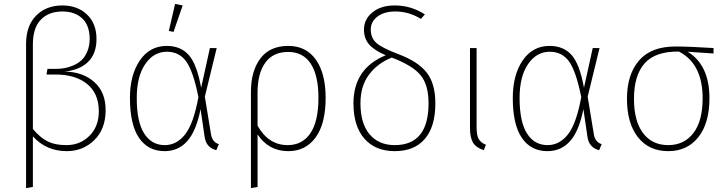

<svg xmlns="http://www.w3.org/2000/svg" viewBox="-20 -767 3743 987"><path d="M312 -399Q405 -398 464.5 -345.5Q524 -293 523 -198Q522 -102 464 -46Q406 10 323 10Q218 10 149 -66V194L114 200V-541Q114 -634 165.5 -686.5Q217 -739 301 -739Q377 -739 426 -693.5Q475 -648 476 -570Q477 -493 434 -450Q391 -407 312 -399ZM321 -21Q393 -21 441 -70Q489 -119 488 -198Q487 -287 427.5 -335.5Q368 -384 264 -384H219L224 -413H266Q289 -413 310.5 -416.5Q332 -420 356.5 -430.5Q381 -441 399 -457.5Q417 -474 429 -503Q441 -532 441 -569Q440 -638 402 -673Q364 -708 301 -708Q231 -708 190 -666Q149 -624 149 -539V-104Q188 -58 226 -39.5Q264 -21 321 -21Z M880 -747 919 -739 872 -603 848 -608ZM837 -531Q909 -531 950.5 -484Q992 -437 1014 -316L1059 -520H1094L1033 -270L1065 -75Q1072 -36 1105 -26L1092 5Q1040 -8 1032 -63L1011 -206Q989 -94 943 -42Q897 10 826 10Q741 10 694.5 -58.5Q648 -127 648 -263Q648 -382 699 -456.5Q750 -531 837 -531ZM838 -501Q770 -501 726.5 -437.5Q683 -374 683 -263Q683 -141 721 -81Q759 -21 827 -21Q888 -21 931.5 -76Q975 -131 1000 -268Q973 -402 937 -451.5Q901 -501 838 -501Z M1462 -531Q1554 -531 1604 -460Q1654 -389 1654 -264Q1654 -131 1602.5 -60.5Q1551 10 1462 10Q1361 10 1304 -76V194L1270 200V-295Q1270 -402 1318.5 -466.5Q1367 -531 1462 -531ZM1459 -21Q1534 -21 1575.5 -82Q1617 -143 1617 -264Q1617 -379 1577.5 -439.5Q1538 -500 1461 -500Q1384 -500 1344 -445Q1304 -390 1304 -291V-121Q1360 -21 1459 -21Z M2027 -489Q2129 -451 2173.5 -394Q2218 -337 2218 -236Q2218 -116 2164 -53Q2110 10 2009 10Q1910 10 1853.5 -54Q1797 -118 1797 -236Q1797 -415 1963 -483Q1904 -508 1877.5 -538.5Q1851 -569 1851 -615Q1851 -668 1894.5 -703.5Q1938 -739 2009 -739Q2093 -739 2164 -693L2144 -670Q2081 -708 2013 -708Q1955 -708 1920.5 -682Q1886 -656 1886 -615Q1886 -572 1914.5 -546.5Q1943 -521 2027 -489ZM2009 -21Q2183 -21 2183 -236Q2183 -330 2142.5 -380Q2102 -430 1994 -471Q1921 -442 1877 -383.5Q1833 -325 1833 -236Q1833 -132 1880 -76.5Q1927 -21 2009 -21Z M2430 -520V-112Q2430 -71 2441 -52Q2452 -33 2478 -23L2467 5Q2427 -8 2411.5 -34Q2396 -60 2396 -111V-520Z M2805 -531Q2877 -531 2918.5 -484Q2960 -437 2982 -316L3027 -520H3062L3001 -270L3033 -75Q3040 -36 3073 -26L3060 5Q3008 -8 3000 -63L2979 -206Q2957 -94 2911 -42Q2865 10 2794 10Q2709 10 2662.5 -58.5Q2616 -127 2616 -263Q2616 -382 2667 -456.5Q2718 -531 2805 -531ZM2806 -501Q2738 -501 2694.5 -437.5Q2651 -374 2651 -263Q2651 -141 2689 -81Q2727 -21 2795 -21Q2856 -21 2899.5 -76Q2943 -131 2968 -268Q2941 -402 2905 -451.5Q2869 -501 2806 -501Z M3648 -520V-492L3515 -501Q3627 -433 3627 -262Q3627 -134 3570 -62Q3513 10 3415 10Q3316 10 3259.5 -61.5Q3203 -133 3203 -259Q3203 -384 3265 -456Q3327 -528 3452 -528Q3524 -528 3648 -520ZM3592 -262Q3592 -439 3470 -502H3469Q3348 -503 3293.5 -441Q3239 -379 3239 -259Q3239 -145 3285.5 -83Q3332 -21 3415 -21Q3497 -21 3544.5 -83Q3592 -145 3592 -262Z"/></svg>

Font: Fira Sans UltraLight
Style: Regular
Weight: 200
Designer: Carrois Corporate & Edenspiekermann AG
Foundry: Carrois Corporate GbR & Edenspiekermann AG
Version: Version 4.106;PS 004.106;hotconv 1.0.70;makeotf.lib2.5.58329